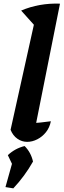

<svg xmlns="http://www.w3.org/2000/svg" viewBox="-20 -769 349 1053"><path d="M175 -623 96 -711Q145 -732 198.5 -741.5Q252 -751 309 -749ZM166 -33 139 -92Q172 -94 201.5 -97Q231 -100 259 -104Q252 -69 232 -44Q212 -19 184.5 -5Q157 9 129 9Q100 9 75.5 -8Q51 -25 38 -57L183 -711L309 -749ZM10 257 48 121 161 117Q116 197 53 264ZM64 168 23 82Q62 45 115 32Q150 67 161 117Z"/></svg>

Font: Piazzolla Thin ExtraBold
Style: Italic
Weight: 800
Italic angle: -11.3°
Version: Version 2.005